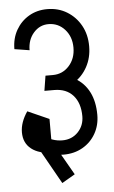

<svg xmlns="http://www.w3.org/2000/svg" viewBox="-53 -681 478 804"><g transform="rotate(-5 186.0 -279.5)"><path d="M272 -475Q272 -521 244.5 -551.5Q217 -582 176 -582V-645Q223 -645 259.5 -622.5Q296 -600 317 -562Q338 -524 338 -475ZM192 -32V-92Q232 -92 258 -119Q284 -146 284 -186H347Q347 -142 327 -107Q307 -72 272 -52Q237 -32 192 -32ZM135 -305 145 -368H176V-305ZM88 -480 25 -490Q25 -535 45 -570Q65 -605 99 -625Q133 -645 176 -645V-582Q139 -582 113.5 -553Q88 -524 88 -480ZM347 -185H284Q284 -241 255.5 -273Q227 -305 176 -305V-365Q230 -365 268 -343.5Q306 -322 326.5 -282Q347 -242 347 -185ZM338 -475Q338 -427 317 -388.5Q296 -350 259.5 -327.5Q223 -305 176 -305V-368Q217 -368 244.5 -398.5Q272 -429 272 -475ZM193 -32Q165 -32 143 -39Q121 -46 94 -62L104 -122Q131 -106 151 -99Q171 -92 193 -92ZM176 86 50 -138 104 -168 231 54ZM26 -140H86Q86 -118 102 -105Q118 -92 146 -92V-45Q90 -45 58 -70Q26 -95 26 -140ZM56 -226 116 -196Q86 -161 86 -140H26Q26 -182 56 -226ZM56 -226 146 -186V-80H86Z"/></g></svg>

Font: Akshar Light
Style: Regular
Weight: 300
Designer: Tall Chai
Foundry: Tall Chai
Version: Version 1.100